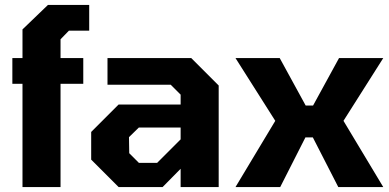

<svg xmlns="http://www.w3.org/2000/svg" viewBox="-20 -757 1576 777"><path d="M71 0V-418H30V-522H71V-638L174 -737H341V-633H259L225 -598V-522H317V-418H225V0Z M460 0 349 -111V-223L460 -334H711V-374L671 -414H415V-522H754L865 -411V0H711V-74L638 0ZM542 -98H616L711 -193V-241H542L502 -202L503 -137Z M933 0 1094 -268 933 -522H1112L1217 -330H1247L1352 -522H1531L1370 -268L1531 0H1349L1246 -201H1216L1114 0Z"/></svg>

Font: Tomorrow SemiBold
Style: Regular
Weight: 600
Designer: Tony de Marco, Monica Rizzolli
Foundry: Just in Type
Version: Version 2.002